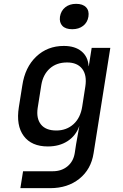

<svg xmlns="http://www.w3.org/2000/svg" viewBox="-20 -799 640 999"><path d="M86 180 100 92H255Q300 92 331 66.5Q362 41 369 -3L376 -49L393 -144Q375 -93 332 -65Q289 -37 229 -37Q144 -37 103.5 -91.5Q63 -146 78 -241L96 -354Q110 -449 168.5 -504.5Q227 -560 312 -560Q370 -560 404 -532Q438 -504 441 -455H442L457 -550H554L467 -2Q454 82 393 131Q332 180 241 180ZM273 -120Q326 -120 362.5 -153Q399 -186 408 -246L424 -349Q433 -408 407.5 -441Q382 -474 329 -474Q274 -474 239 -442.5Q204 -411 195 -357L176 -237Q168 -183 193 -151.5Q218 -120 273 -120ZM356 -647Q321 -647 304.5 -664.5Q288 -682 292 -712Q297 -743 319.5 -761Q342 -779 376 -779Q411 -779 428 -761Q445 -743 440 -712Q435 -682 412.5 -664.5Q390 -647 356 -647Z"/></svg>

Font: JetBrains Mono NL Medium
Style: Italic
Weight: 500
Italic angle: -9°
Monospace: yes
Designer: Philipp Nurullin, Konstantin Bulenkov
Foundry: JetBrains
Version: Version 2.305; ttfautohint (v1.8.4.7-5d5b)